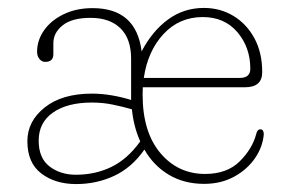

<svg xmlns="http://www.w3.org/2000/svg" viewBox="-20 -454 728 484"><path d="M641 -272Q641 -234 597.5 -234H340Q339.5 -225 339.5 -215.5Q339.5 -121.5 384 -68.5Q428.5 -15.5 497 -15.5Q552 -15.5 584 -47Q616 -78.5 626 -116.5Q628.5 -128 636.5 -128Q641.5 -128 643.2 -124Q645 -120 645 -116Q642.5 -84 622.8 -55.2Q603 -26.5 570 -8.5Q537 9.5 494.5 9.5Q444 9.5 405.5 -13.5Q367 -36.5 344 -77Q312.5 -31.5 268 -10.8Q223.5 10 172 10Q119 10 84 -16.8Q49 -43.5 49 -98Q49 -148.5 92.8 -183.2Q136.5 -218 212 -218Q236.5 -218 262.5 -213.5Q288.5 -209 310.5 -202Q310.5 -208.5 310.5 -215.5V-306Q310.5 -356.5 283.5 -382.8Q256.5 -409 208.5 -409Q161.5 -409 138 -390.2Q114.5 -371.5 114.5 -345V-317.5Q114.5 -298 94 -298Q85.5 -298 79.5 -305.2Q73.5 -312.5 73.5 -323.5Q73.5 -352.5 91 -377.5Q108.5 -402.5 140.2 -418Q172 -433.5 213.5 -433.5Q323.5 -433.5 337 -324.5Q364 -376 403.8 -405Q443.5 -434 494 -434Q535 -434 568.2 -414Q601.5 -394 621.2 -357.8Q641 -321.5 641 -272ZM491 -411Q432 -411 392.2 -368.2Q352.5 -325.5 342.5 -257.5H584Q611 -257.5 611 -280.5Q611 -334.5 578.5 -372.8Q546 -411 491 -411ZM77.5 -99.5Q77.5 -55.5 104.8 -34.5Q132 -13.5 171.5 -13.5Q220 -13.5 260.8 -33.2Q301.5 -53 333.5 -97.5Q317 -134 312.5 -178.5Q290 -185 264.8 -190.2Q239.5 -195.5 211.5 -195.5Q149.5 -195.5 113.5 -170.2Q77.5 -145 77.5 -99.5Z"/></svg>

Font: Fraunces 144pt SuperSoft Thin
Style: Regular
Weight: 100
Version: Version 1.000;[0bf87f6ff]